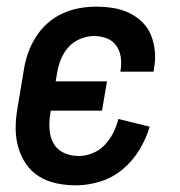

<svg xmlns="http://www.w3.org/2000/svg" viewBox="-20 -548 540 576"><path d="M208 8Q178 8 149.5 2Q121 -4 97.5 -18.5Q74 -33 58.5 -55.5Q43 -78 35 -105.5Q27 -133 27 -162.5Q27 -192 32 -221L52 -341Q56 -366 65 -391Q74 -416 88.5 -438.5Q103 -461 123.5 -479Q144 -497 168.5 -508Q193 -519 218 -523.5Q243 -528 268 -528Q294 -528 319.5 -524Q345 -520 367 -509.5Q389 -499 406.5 -482Q424 -465 433 -442.5Q442 -420 444.5 -394.5Q447 -369 442 -343L441 -333H341L342 -339Q345 -359 342 -378Q339 -397 328 -412Q317 -427 299 -433.5Q281 -440 262 -440Q241 -440 220 -431Q199 -422 184.5 -405.5Q170 -389 162 -368.5Q154 -348 151 -327L147 -304H301L286 -216H132L131 -207Q127 -184 128.5 -160.5Q130 -137 140.5 -118Q151 -99 171.5 -89.5Q192 -80 216 -80Q237 -80 258 -88.5Q279 -97 294.5 -113.5Q310 -130 320 -150Q330 -170 335 -191L429 -168Q419 -133 398.5 -99Q378 -65 348 -40Q318 -15 281 -3.5Q244 8 208 8Z"/></svg>

Font: Iosevka Semibold
Style: Italic
Weight: 600
Italic angle: -9°
Monospace: yes
Designer: Belleve Invis
Foundry: Belleve Invis
Version: Version 32.5.0; ttfautohint (v1.8.4)